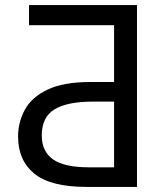

<svg xmlns="http://www.w3.org/2000/svg" viewBox="-20 -734 655 754"><path d="M319 0Q179 0 115 -52Q51 -104 51 -198Q51 -254 77.5 -303Q104 -352 166.5 -382Q229 -412 336 -412H428V-635H94V-714H518V0ZM327 -77H428V-335H346Q244 -335 194 -304.5Q144 -274 144 -202Q144 -139 188.5 -108Q233 -77 327 -77Z"/></svg>

Font: Go Noto Current
Style: Regular
Weight: 400
Designer: Monotype Design Team
Foundry: Monotype Imaging Inc.
Version: Version 2.007; ttfautohint (v1.8) -l 8 -r 50 -G 200 -x 14 -D